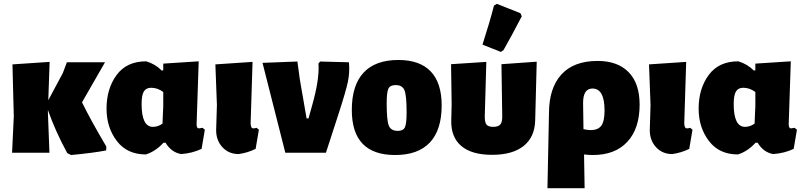

<svg xmlns="http://www.w3.org/2000/svg" viewBox="-20 -797 4199 1002"><path d="M43 0 52 -190 45 -461 239 -474 232 -274 308 -416 329 -472H528L408 -263Q455 -167 535 -32L534 -12Q469 1 351 12L331 2Q268 -114 230 -223V-210L238 0Z M741 9Q643 9 589.5 -61.5Q536 -132 536 -230Q536 -334 588.5 -405.5Q641 -477 743 -477Q790 -463 824 -429L832 -430V-465L1017 -477L1006 -148Q1006 -127 1018 -127Q1019 -127 1037 -130L1049 -120L1032 -20Q983 3 925 7Q874 -2 844 -52H833Q792 -7 741 9ZM719 -254Q719 -135 778 -135Q805 -135 828 -152L832 -244V-317Q802 -339 769 -339Q743 -339 731 -320Q719 -301 719 -254Z M1225 7Q1174 7 1141 -28.5Q1108 -64 1108 -118L1112 -249L1104 -461L1298 -474L1288 -155Q1288 -127 1302 -127Q1309 -127 1319 -130L1331 -120L1314 -20Q1271 1 1225 7Z M1801 -472Q1806 -420 1795.5 -370Q1785 -320 1745 -197L1681 0H1469L1350 -469L1532 -476L1545 -381L1580 -179H1590L1609 -247Q1648 -384 1642 -466L1651 -476Z M2059 -484Q2171 -484 2228 -424Q2285 -364 2285 -247Q2285 -119 2223.5 -53.5Q2162 12 2042 12Q1816 12 1816 -223Q1816 -352 1877.5 -418Q1939 -484 2059 -484ZM2045 -353Q2016 -353 2007 -334.5Q1998 -316 1998 -257Q1998 -169 2009 -141.5Q2020 -114 2056 -114Q2084 -114 2093 -132.5Q2102 -151 2102 -211Q2102 -298 2091 -325.5Q2080 -353 2045 -353Z M2558 -768 2573 -777 2696 -728 2703 -712Q2649 -608 2608 -536L2594 -526L2498 -564Q2535 -679 2558 -768ZM2548 11Q2442 11 2387.5 -35Q2333 -81 2335 -169L2337 -252L2334 -462L2518 -474L2510 -194Q2509 -160 2518.5 -147.5Q2528 -135 2554 -135Q2581 -135 2591.5 -148Q2602 -161 2601 -194L2597 -462L2781 -475L2773 -169Q2771 -82 2713 -35.5Q2655 11 2548 11Z M2837 185 2845 -206Q2845 -337 2909.5 -408Q2974 -479 3099 -479Q3203 -479 3260.5 -420.5Q3318 -362 3318 -251Q3318 -126 3254 -57Q3190 12 3074 12Q3050 12 3028 9L3031 185ZM3023 -260 3025 -123Q3047 -118 3062 -118Q3101 -118 3118 -141Q3135 -164 3135 -220Q3135 -335 3072 -335Q3023 -335 3023 -260Z M3488 7Q3437 7 3404 -28.5Q3371 -64 3371 -118L3375 -249L3367 -461L3561 -474L3551 -155Q3551 -127 3565 -127Q3572 -127 3582 -130L3594 -120L3577 -20Q3534 1 3488 7Z M3831 9Q3733 9 3679.5 -61.5Q3626 -132 3626 -230Q3626 -334 3678.5 -405.5Q3731 -477 3833 -477Q3880 -463 3914 -429L3922 -430V-465L4107 -477L4096 -148Q4096 -127 4108 -127Q4109 -127 4127 -130L4139 -120L4122 -20Q4073 3 4015 7Q3964 -2 3934 -52H3923Q3882 -7 3831 9ZM3809 -254Q3809 -135 3868 -135Q3895 -135 3918 -152L3922 -244V-317Q3892 -339 3859 -339Q3833 -339 3821 -320Q3809 -301 3809 -254Z"/></svg>

Font: Alegreya Sans SC Black
Style: Regular
Weight: 900
Designer: Juan Pablo del Peral
Foundry: Huerta Tipografica
Version: Version 2.007